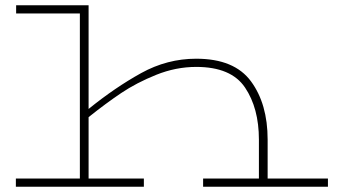

<svg xmlns="http://www.w3.org/2000/svg" viewBox="-20 -706 1277 726"><path d="M1220 -31V0H748V-31H959V-178Q959 -297 906.5 -375Q854 -453 722 -453Q645 -453 570.5 -423Q496 -393 438 -354Q380 -315 315 -263V-31H524V0H40V-31H282V-655H41V-686H315V-294Q415 -375 513.5 -429.5Q612 -484 722 -484Q866 -484 929 -398.5Q992 -313 992 -178V-31Z"/></svg>

Font: BioRhyme Expanded ExtraLight
Style: Regular
Weight: 275
Width: 7
Designer: Aoife Mooney
Foundry: Aoife Mooney Type
Version: Version 1.000